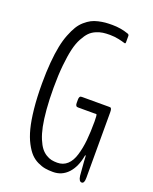

<svg xmlns="http://www.w3.org/2000/svg" viewBox="-135 -785 689 867"><g transform="rotate(20 209.0 -351.0)"><path d="M365.7 7.3Q352.1 7.3 348.6 -19Q341.8 -101.1 341.8 -110.4Q341.8 -114.3 340.3 -114.3Q338.4 -114.3 337.9 -110.8Q328.1 -55.7 299.1 -24.4Q270 6.8 227.1 6.8Q206.1 6.8 189.2 3.9Q172.4 1 152.8 -8.3Q133.3 -17.6 118.4 -33.2Q103.5 -48.8 89.1 -76.2Q74.7 -103.5 65.2 -140.4Q55.7 -177.2 50 -231.2Q44.4 -285.2 44.4 -352.1Q44.4 -406.7 48.3 -452.6Q52.2 -498.5 59.1 -532.5Q65.9 -566.4 76.7 -593.5Q87.4 -620.6 98.6 -638.9Q109.9 -657.2 125.2 -670.4Q140.6 -683.6 154.5 -690.9Q168.5 -698.2 186.8 -702.4Q205.1 -706.5 219.5 -707.8Q233.9 -709 252.9 -709Q293.9 -709 331.1 -695.8L333 -694.8Q334.5 -693.8 335.2 -693.1Q335.9 -692.4 336.7 -690.9Q337.4 -689.5 337.4 -687.5V-655.3Q337.4 -650.4 333.5 -650.4L329.1 -651.4Q324.7 -652.8 317.1 -654.8Q309.6 -656.7 300.5 -658.7Q291.5 -660.6 280 -661.9Q268.6 -663.1 258.3 -663.1Q238.8 -663.1 224.6 -661.1Q210.4 -659.2 192.9 -651.9Q175.3 -644.5 162.8 -631.8Q150.4 -619.1 137.7 -595.7Q125 -572.3 117.4 -540Q109.9 -507.8 105 -460.2Q100.1 -412.6 100.1 -352.1Q100.1 -294.4 104 -248Q107.9 -201.7 114.5 -169.4Q121.1 -137.2 131.1 -113.3Q141.1 -89.4 151.9 -75.4Q162.6 -61.5 176.5 -53Q190.4 -44.4 203.1 -41.7Q215.8 -39.1 231 -39.1Q259.3 -39.1 278.8 -56.9Q298.3 -74.7 308.3 -108.4Q318.4 -142.1 322.3 -181.2Q326.2 -220.2 326.2 -272Q326.2 -305.7 322.3 -305.7H236.8Q231.9 -305.7 229.2 -306.4Q226.6 -307.1 224.1 -311Q221.7 -314.9 221.7 -322.8V-338.9Q221.7 -346.7 223.9 -350.8Q226.1 -355 228.8 -355.7Q231.4 -356.4 235.8 -356.4H365.7Q370.6 -356.4 372.6 -355.7Q374.5 -355 376.5 -350.1Q378.4 -345.2 378.4 -335.4V-19.5Q378.4 7.3 365.7 7.3Z"/></g></svg>

Font: BenchNine Light
Style: Regular
Weight: 300
Version: Version 1 ; ttfautohint (v0.92.18-e454-dirty) -l 8 -r 50 -G 